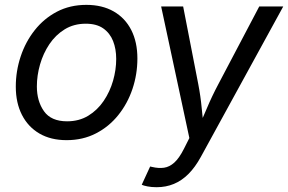

<svg xmlns="http://www.w3.org/2000/svg" viewBox="-20 -573 1202 801"><path d="M257.8 11.7Q191.9 11.7 144.5 -15.9Q97.2 -43.5 71.5 -93.8Q45.9 -144 45.9 -211.4Q45.9 -276.4 66.2 -337.4Q86.4 -398.4 124.8 -447Q163.1 -495.6 217.5 -524.2Q272 -552.7 340.3 -552.7Q406.2 -552.7 454.1 -525.4Q502 -498 527.6 -447.8Q553.2 -397.5 553.2 -329.1Q553.2 -263.2 532.7 -202.1Q512.2 -141.1 473.4 -92.8Q434.6 -44.4 380.1 -16.4Q325.7 11.7 257.8 11.7ZM259.8 -66.9Q310.1 -66.9 348.4 -90.3Q386.7 -113.8 412.6 -152.1Q438.5 -190.4 451.7 -236.3Q464.8 -282.2 464.8 -327.1Q464.8 -368.7 451.7 -401.9Q438.5 -435.1 410.6 -454.6Q382.8 -474.1 337.9 -474.1Q288.1 -474.1 250 -450.7Q211.9 -427.2 186 -388.7Q160.2 -350.1 147 -304Q133.8 -257.8 133.8 -212.4Q133.8 -150.9 163.6 -108.9Q193.4 -66.9 259.8 -66.9ZM571.3 197.8 606.4 121.6 614.7 123.5Q641.6 129.9 664.3 126.7Q687 123.5 707.3 105.2Q727.5 86.9 747.1 48.3L770 2.9L652.3 -545.9H744.1L807.1 -222.2Q816.9 -171.9 821.5 -121.8Q826.2 -71.8 832.5 -24.9H800.3Q822.3 -71.8 843.3 -121.8Q864.3 -171.9 891.1 -222.2L1061.5 -545.9H1161.6L817.9 81.5Q794.4 124.5 766.4 152.6Q738.3 180.7 705.3 194.3Q672.4 208 633.3 208Q611.8 208 595 204.6Q578.1 201.2 571.3 197.8Z"/></svg>

Font: Adwaita Sans
Style: Italic
Weight: 400
Italic angle: -9.39999°
Designer: Rasmus Andersson
Foundry: rsms
Version: Version 4.001;git-9221beed3